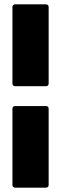

<svg xmlns="http://www.w3.org/2000/svg" viewBox="-20 -780 279 880"><path d="M49 -385H191C198 -385 203 -390 203 -397V-748C203 -755 198 -760 191 -760H49C42 -760 37 -755 37 -748V-397C37 -390 42 -385 49 -385ZM49 80H191C198 80 203 75 203 68V-282C203 -289 198 -294 191 -294H49C42 -294 37 -289 37 -282V68C37 75 42 80 49 80Z"/></svg>

Font: Barlow Condensed ExtraBold
Style: Regular
Weight: 800
Width: 3
Designer: Jeremy Tribby
Foundry: Tribby Type
Version: Version 1.422;hotconv 1.0.109;makeotfexe 2.5.65596